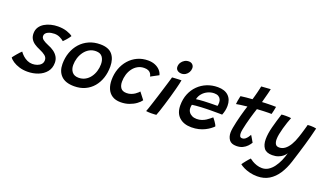

<svg xmlns="http://www.w3.org/2000/svg" viewBox="-125 -1313 3689 2174"><g transform="rotate(20 1719.0 -226.0)"><path d="M181.5 40Q128.5 40 83.8 26.2Q39 12.5 7 -8.8Q-25 -30 -38.5 -51.5Q-33.5 -59 -22.2 -73Q-11 -87 2.5 -103Q16 -119 29 -133Q42 -147 50.5 -154Q66.5 -131 90.2 -109.5Q114 -88 143.2 -74.8Q172.5 -61.5 204 -61.5Q234.5 -61.5 262.2 -71.2Q290 -81 307.8 -100.5Q325.5 -120 325.5 -150Q325.5 -182 298.5 -203.8Q271.5 -225.5 227 -244Q188.5 -260 160 -279.8Q131.5 -299.5 115.8 -326.8Q100 -354 100 -392Q100 -435 120.5 -466.8Q141 -498.5 175.5 -519.2Q210 -540 251.8 -550.2Q293.5 -560.5 336 -560.5Q397.5 -560.5 444.5 -544.8Q491.5 -529 514.5 -509.5Q509.5 -500.5 497.8 -485Q486 -469.5 471.2 -452.5Q456.5 -435.5 442 -422Q423.5 -438.5 393.2 -453.5Q363 -468.5 326.5 -468.5Q308 -468.5 288.2 -465Q268.5 -461.5 251 -453.5Q233.5 -445.5 222.8 -432.8Q212 -420 212 -401.5Q212 -377 235.2 -359Q258.5 -341 301 -323.5Q342 -308 373.5 -285.2Q405 -262.5 423.2 -231.5Q441.5 -200.5 441.5 -160.5Q441.5 -95 404.8 -50.2Q368 -5.5 308.8 17.2Q249.5 40 181.5 40Z M735.5 14Q630 14 578.2 -38.2Q526.5 -90.5 526.5 -179Q526.5 -254.5 549.8 -319Q573 -383.5 616.2 -431.8Q659.5 -480 720 -507Q780.5 -534 855 -534Q955 -534 1000.5 -480.5Q1046 -427 1046 -335Q1046 -260.5 1025 -197.2Q1004 -134 963.8 -86.5Q923.5 -39 866 -12.5Q808.5 14 735.5 14ZM750.5 -93.5Q794.5 -93.5 829.2 -112.8Q864 -132 888.2 -164.8Q912.5 -197.5 925.2 -238.8Q938 -280 938 -324Q938 -377 913.5 -410.5Q889 -444 835 -444Q791 -444 756 -424Q721 -404 696.2 -370.2Q671.5 -336.5 658.2 -294.8Q645 -253 645 -209Q645 -159 671.2 -126.2Q697.5 -93.5 750.5 -93.5Z M1526.5 -104.5Q1509.5 -79.5 1475.2 -54.5Q1441 -29.5 1394.2 -12.8Q1347.5 4 1291.5 4Q1229.5 4 1189.2 -22.5Q1149 -49 1130 -95Q1111 -141 1111 -199.5Q1111 -272 1134 -335.2Q1157 -398.5 1199.2 -446.2Q1241.5 -494 1299.2 -520.8Q1357 -547.5 1427 -547.5Q1473.5 -547.5 1510 -532.5Q1546.5 -517.5 1570.5 -491.8Q1594.5 -466 1602.5 -434L1507.5 -383Q1507 -388.5 1503.2 -399.5Q1499.5 -410.5 1490.2 -423Q1481 -435.5 1462.8 -444Q1444.5 -452.5 1414.5 -452.5Q1371 -452.5 1336.5 -433.2Q1302 -414 1277.8 -381.2Q1253.5 -348.5 1241 -307Q1228.5 -265.5 1228.5 -220.5Q1228.5 -175 1249.2 -145.8Q1270 -116.5 1321 -116.5Q1349.5 -116.5 1374 -125.5Q1398.5 -134.5 1417 -147Q1435.5 -159.5 1447.2 -170.8Q1459 -182 1462.5 -187Z M1722.5 0Q1714 0.5 1696 1.8Q1678 3 1658.5 3Q1643 3 1628 2Q1613 1 1599.5 -1Q1604.5 -12 1614.8 -42.5Q1625 -73 1639 -116Q1653 -159 1668.2 -207.8Q1683.5 -256.5 1698.2 -304.5Q1713 -352.5 1725.2 -393Q1737.5 -433.5 1745 -459.5Q1758 -460.5 1779.2 -461.8Q1800.5 -463 1822 -464Q1843.5 -465 1856.5 -465Q1854.5 -451 1847.5 -419.5Q1840.5 -388 1830.5 -351Q1818.5 -304.5 1803 -250.8Q1787.5 -197 1771.8 -146Q1756 -95 1743 -55.8Q1730 -16.5 1722.5 0ZM1829.5 -536Q1799 -536 1779.5 -551.8Q1760 -567.5 1760 -593.5Q1760 -622 1774.2 -644.8Q1788.5 -667.5 1811.8 -681.2Q1835 -695 1863 -695Q1891 -695 1908 -678Q1925 -661 1925 -635.5Q1925 -609 1912.2 -586.2Q1899.5 -563.5 1877.8 -549.8Q1856 -536 1829.5 -536Z M2395 -104.5Q2380 -89.5 2356.5 -72Q2333 -54.5 2301.5 -38.8Q2270 -23 2230 -13Q2190 -3 2141.5 -3Q2049.5 -3 1995 -52.5Q1940.5 -102 1940.5 -195.5Q1940.5 -271.5 1966 -333.5Q1991.5 -395.5 2036.8 -440.2Q2082 -485 2142 -509.2Q2202 -533.5 2272 -533.5Q2356 -533.5 2400.8 -490Q2445.5 -446.5 2445.5 -370.5Q2445.5 -343 2439.5 -314Q2433.5 -285 2422 -257.5Q2416 -258 2394 -258Q2372 -258 2342.2 -258.2Q2312.5 -258.5 2284 -258.2Q2255.5 -258 2237 -257.5Q2206.5 -257 2172 -255Q2137.5 -253 2108 -250.5Q2078.5 -248 2062 -245Q2057 -229.5 2057 -205.5Q2057 -178.5 2071 -157.5Q2085 -136.5 2109.5 -124.5Q2134 -112.5 2166.5 -112.5Q2198.5 -112.5 2225.5 -121.8Q2252.5 -131 2274 -144.8Q2295.5 -158.5 2311.5 -172Q2327.5 -185.5 2338 -194Q2340.5 -191.5 2348.5 -181.5Q2356.5 -171.5 2366.2 -157.8Q2376 -144 2384.2 -130Q2392.5 -116 2395 -104.5ZM2083.5 -320.5Q2097 -323 2121.5 -325.2Q2146 -327.5 2178.2 -329.2Q2210.5 -331 2246.5 -331.5Q2267.5 -332 2287.5 -332.2Q2307.5 -332.5 2321.5 -332.5Q2335.5 -332.5 2339 -332.5Q2341.5 -341 2342.5 -352.2Q2343.5 -363.5 2343.5 -374Q2343.5 -395 2334.8 -413.2Q2326 -431.5 2307 -442.8Q2288 -454 2257 -454Q2217.5 -454 2180.8 -437Q2144 -420 2118 -390Q2092 -360 2083.5 -320.5Z M2855 -76.5Q2842 -54.5 2820.8 -31.8Q2799.5 -9 2768 6.2Q2736.5 21.5 2692 21.5Q2632 21.5 2606.2 -13.5Q2580.5 -48.5 2580.5 -101Q2580.5 -123 2586.5 -158.2Q2592.5 -193.5 2602 -234.2Q2611.5 -275 2622.2 -315.2Q2633 -355.5 2643 -389Q2653 -422.5 2659.5 -441.5Q2612.5 -437 2576 -431.5Q2539.5 -426 2528 -423.5Q2529.5 -443 2533.2 -464.8Q2537 -486.5 2540.8 -503.2Q2544.5 -520 2545.5 -525Q2575 -529 2612 -533Q2649 -537 2685.5 -539Q2692.5 -562 2699.2 -586.8Q2706 -611.5 2712 -635.5Q2717 -656 2721.5 -675.8Q2726 -695.5 2728.5 -708.5L2840.5 -716.5Q2840 -712.5 2836.5 -697Q2833 -681.5 2827.5 -659.2Q2822 -637 2815 -612Q2811 -597 2806.5 -580Q2802 -563 2797.5 -545.5Q2813.5 -546.5 2835.8 -547.5Q2858 -548.5 2871.5 -548.5Q2894.5 -549.5 2914.5 -549.2Q2934.5 -549 2948.2 -548.8Q2962 -548.5 2965.5 -548.5Q2963.5 -531.5 2957.2 -503.8Q2951 -476 2945.5 -456Q2940.5 -456.5 2911.8 -456.5Q2883 -456.5 2855 -455Q2835.5 -454.5 2812.2 -453Q2789 -451.5 2770.5 -450.5Q2763.5 -429.5 2753.2 -397Q2743 -364.5 2732.2 -326.5Q2721.5 -288.5 2712.2 -251Q2703 -213.5 2697 -182.5Q2691 -151.5 2691 -133.5Q2691 -110 2698.5 -96.2Q2706 -82.5 2727 -82.5Q2746.5 -82.5 2762.2 -95.2Q2778 -108 2789.8 -124.8Q2801.5 -141.5 2808.5 -154.5Q2811 -151.5 2817.8 -140.2Q2824.5 -129 2832.5 -115.2Q2840.5 -101.5 2846.8 -90.5Q2853 -79.5 2855 -76.5Z M3031.5 263.5Q2984 263.5 2942 253Q2900 242.5 2868 226.8Q2836 211 2818 196Q2823.5 187.5 2833.5 174Q2843.5 160.5 2855.5 145.8Q2867.5 131 2878.8 118.2Q2890 105.5 2897 98.5Q2909 108.5 2932.2 122.5Q2955.5 136.5 2986.5 147Q3017.5 157.5 3051 157.5Q3093 157.5 3127.5 135.5Q3162 113.5 3189.2 76.5Q3216.5 39.5 3236.8 -6.2Q3257 -52 3270 -100.5Q3258.5 -80.5 3236.2 -62Q3214 -43.5 3182.2 -31.8Q3150.5 -20 3110 -20Q3039 -20 3009.8 -59.5Q2980.5 -99 2980.5 -165.5Q2980.5 -232 3002.5 -315.8Q3024.5 -399.5 3053 -488Q3060.5 -489.5 3074.8 -490.2Q3089 -491 3104.5 -491Q3125 -491 3143.8 -490Q3162.5 -489 3169 -487Q3157.5 -459 3145 -422.2Q3132.5 -385.5 3121.5 -346Q3110.5 -306.5 3103.5 -270.2Q3096.5 -234 3096.5 -207Q3096.5 -172.5 3109.2 -150.5Q3122 -128.5 3154.5 -128.5Q3191 -128.5 3222.2 -151.2Q3253.5 -174 3279.5 -217Q3305.5 -260 3325 -320Q3332.5 -342 3340.5 -367.8Q3348.5 -393.5 3355.2 -417.2Q3362 -441 3366.8 -457.8Q3371.5 -474.5 3372 -478.5Q3381.5 -479.5 3391.2 -480Q3401 -480.5 3410.5 -480.5Q3446 -480.5 3476 -473.5Q3465.5 -427.5 3448.5 -364Q3436 -316.5 3419.5 -260.5Q3403 -204.5 3384.8 -145.2Q3366.5 -86 3348 -28Q3320.5 58 3277.5 123.8Q3234.5 189.5 3173.8 226.5Q3113 263.5 3031.5 263.5Z"/></g></svg>

Font: Grandstander Thin Medium
Style: Italic
Weight: 500
Italic angle: -15°
Version: Version 1.200